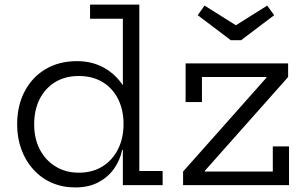

<svg xmlns="http://www.w3.org/2000/svg" viewBox="-20 -810 1337 840"><path d="M1034.5 -634H990L845 -743.5L875 -785.5L1012 -699.5L1149 -785.5L1179.5 -743.5ZM517.5 0V-199L520.5 -238V-301.5L517.5 -371.5V-728H374V-790H589.5V-62H691.5V0ZM317 -542.5Q383 -542.5 435.2 -513.5Q487.5 -484.5 521.5 -430.8Q555.5 -377 566.5 -302L520.5 -267.5Q520.5 -329 496.8 -376.5Q473 -424 429 -450.8Q385 -477.5 324.5 -477.5Q265 -477.5 221 -450.5Q177 -423.5 153.2 -376Q129.5 -328.5 129.5 -266Q129.5 -204 154 -156.5Q178.5 -109 222.8 -81.8Q267 -54.5 324.5 -54.5Q384.5 -54.5 428.2 -81.8Q472 -109 496.2 -157Q520.5 -205 520.5 -267.5L531.5 -154H514.5Q505.5 -110 479.5 -72.8Q453.5 -35.5 411 -12.8Q368.5 10 309 10Q253.5 10 207 -10.2Q160.5 -30.5 126.5 -67.8Q92.5 -105 73.8 -155.5Q55 -206 55 -266Q55 -347 87.5 -409.5Q120 -472 178.8 -507.2Q237.5 -542.5 317 -542.5ZM781 -59.5 1146 -470.5V-492L1240.5 -473L876 -62.5V-38.5ZM1240.5 -532.5V-473H863.5V-363.5H792V-532.5ZM1173.5 -169.5H1244.5V0H781V-59.5H1173.5Z"/></svg>

Font: Hepta Slab ExtraLight
Style: Regular
Weight: 400
Version: Version 1.102